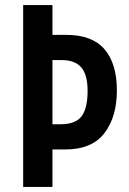

<svg xmlns="http://www.w3.org/2000/svg" viewBox="-20 -734 506 754"><path d="M439 -379Q439 -275 390 -211Q341 -147 235 -147H186V0H71V-714H186V-597H241Q342 -597 390.5 -540.5Q439 -484 439 -379ZM217 -246Q277 -246 300.5 -277.5Q324 -309 324 -377Q324 -441 299 -469.5Q274 -498 223 -498H186V-246Z"/></svg>

Font: Noto Sans Malayalam ExtraCondensed SemiBold
Style: Regular
Weight: 600
Width: 2
Designer: Jelle Bosma - Monotype Design Team
Foundry: Monotype Imaging Inc.
Version: Version 2.104; ttfautohint (v1.8.4.7-5d5b)